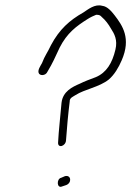

<svg xmlns="http://www.w3.org/2000/svg" viewBox="-20 -717 497 727"><path d="M126 -442C129 -429 153 -429 160 -446C181 -481 187 -497 206 -537C234 -592 269 -618 312 -645C323 -652 334 -657 344 -661C355 -661 359 -660 366 -652C379 -641 391 -625 400 -609C413 -589 426 -566 417 -529C405 -478 383 -442 343 -425C319 -416 300 -409 282 -400C254 -388 218 -371 213 -328C209 -280 202 -221 200 -178C198 -154 229 -163 230 -186C233 -229 238 -286 244 -333C243 -347 259 -352 266 -357C300 -379 356 -387 392 -416C413 -434 429 -461 441 -489C477 -572 444 -620 414 -659C403 -673 387 -693 367 -695C339 -703 313 -681 296 -670C243 -640 205 -606 173 -546C159 -516 150 -507 139 -478C133 -467 123 -453 126 -442ZM212 -44C193 -40 195 -2 215 -11L230 -16C253 -24 250 -56 226 -50Z"/></svg>

Font: Stray Cat
Style: CnObl
Weight: 400
Version: Version 1.0